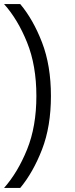

<svg xmlns="http://www.w3.org/2000/svg" viewBox="-20 -750 370 950"><path d="M0 180Q68 103 114 -10.5Q160 -124 160 -275Q160 -426 114 -540Q68 -654 0 -730H80Q144 -654 188 -540Q232 -426 232 -275Q232 -124 188 -10.5Q144 103 80 180Z"/></svg>

Font: MuseoModerno Light
Style: Regular
Weight: 300
Designer: Pablo Cosgaya, Héctor Gatti, Marcela Romero, and the Authors of The MuseoModerno Project.
Foundry: Omnibus-Type Team
Version: Version 1.001